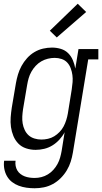

<svg xmlns="http://www.w3.org/2000/svg" viewBox="-20 -792 545 1025"><path d="M165 213Q143 213 121.5 210Q100 207 80 199.5Q60 192 44 179.5Q28 167 17.5 149Q7 131 3 109.5Q-1 88 2 66H63Q61 80 63.5 93.5Q66 107 72.5 118Q79 129 89.5 137Q100 145 112 149.5Q124 154 137.5 156Q151 158 165 158Q183 158 201 153.5Q219 149 235.5 139Q252 129 265 114.5Q278 100 287 83.5Q296 67 301 49Q306 31 309 14L325 -86Q314 -65 297 -46.5Q280 -28 259.5 -15.5Q239 -3 216 2.5Q193 8 170 8Q144 8 119.5 0Q95 -8 78 -25.5Q61 -43 51.5 -66Q42 -89 38.5 -114Q35 -139 37 -165.5Q39 -192 43 -218L65 -348Q69 -371 76 -394.5Q83 -418 95 -440Q107 -462 124.5 -481.5Q142 -501 164 -514Q186 -527 210 -532.5Q234 -538 258 -538Q282 -538 305 -531Q328 -524 344 -508Q360 -492 369 -470.5Q378 -449 382 -426L399 -530H505V-475H451L369 23Q365 47 357.5 71Q350 95 336.5 117.5Q323 140 304 159Q285 178 262 190.5Q239 203 214.5 208Q190 213 165 213ZM201 -47Q218 -47 236 -51Q254 -55 269.5 -64.5Q285 -74 298 -87.5Q311 -101 319.5 -117Q328 -133 333.5 -150.5Q339 -168 342 -185L363 -315Q366 -334 367.5 -353.5Q369 -373 366.5 -391.5Q364 -410 357.5 -427.5Q351 -445 339 -458Q327 -471 309 -477Q291 -483 272 -483Q254 -483 235.5 -478.5Q217 -474 200.5 -464.5Q184 -455 170.5 -440.5Q157 -426 147.5 -409Q138 -392 133 -374.5Q128 -357 125 -339L103 -209Q100 -189 99 -170Q98 -151 101 -133Q104 -115 112 -98Q120 -81 133 -69.5Q146 -58 164 -52.5Q182 -47 201 -47ZM283 -592 246 -628 395 -772 440 -728Z"/></svg>

Font: Iosevka Curly Slab LtObl
Style: Regular
Weight: 300
Italic angle: -9°
Monospace: yes
Designer: Belleve Invis
Foundry: Belleve Invis
Version: Version 11.0.0; ttfautohint (v1.8.3)